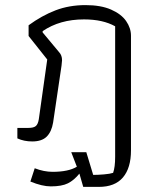

<svg xmlns="http://www.w3.org/2000/svg" viewBox="-20 -544 613 752"><path d="M291 136Q270 162 246 174Q222 186 179 186Q145 186 99 167L116 115Q152 129 186 129Q248 129 281 109L259 52H318L345 141Q364 141 387.5 139Q411 137 423 133Q431 111 431 70V-441Q383 -468 309 -468Q214 -468 147 -422V-417L212 -339Q223 -327 223 -308Q223 -303 221 -287L188 -64Q182 -28 163 -9Q144 10 106 10Q74 10 48 -2V-43H91Q112 -43 120.5 -50.5Q129 -58 132 -77L165 -311L92 -403V-445Q144 -483 197.5 -503.5Q251 -524 315 -524Q375 -524 415 -506.5Q455 -489 474 -461.5Q493 -434 493 -404V45Q493 114 461.5 151Q430 188 367 188H306Z"/></svg>

Font: Athiti
Style: Regular
Weight: 400
Designer: CadsonDemak Team
Foundry: CadsonDemak
Version: Version 1.033